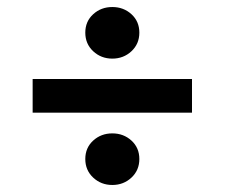

<svg xmlns="http://www.w3.org/2000/svg" viewBox="-20 -603 640 547"><path d="M300 -436Q268 -436 245.5 -457Q223 -478 223 -510Q223 -542 245.5 -562.5Q268 -583 300 -583Q332 -583 354.5 -562.5Q377 -542 377 -510Q377 -478 354.5 -457Q332 -436 300 -436ZM300 -76Q268 -76 245.5 -97Q223 -118 223 -150Q223 -182 245.5 -202.5Q268 -223 300 -223Q332 -223 354.5 -202.5Q377 -182 377 -150Q377 -118 354.5 -97Q332 -76 300 -76ZM73 -282V-378H527V-282Z"/></svg>

Font: Source Code Pro
Style: Bold Italic
Weight: 700
Italic angle: -11°
Monospace: yes
Designer: Paul D. Hunt, Teo Tuominen
Foundry: Adobe Systems Incorporated
Version: Version 1.050;PS 1.000;hotconv 16.6.51;makeotf.lib2.5.65220